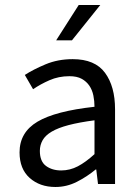

<svg xmlns="http://www.w3.org/2000/svg" viewBox="-20 -734 552 766"><path d="M58 -126Q58 -206 129.5 -248.5Q201 -291 357 -308Q357 -331 352.5 -353Q348 -375 336.5 -392Q325 -409 306 -419.5Q287 -430 257 -430Q214 -430 177.5 -414Q141 -398 112 -378L79 -435Q113 -457 162 -477.5Q211 -498 270 -498Q359 -498 399 -443.5Q439 -389 439 -298V0H371L364 -58H362Q327 -29 286.5 -8.5Q246 12 201 12Q139 12 98.5 -24Q58 -60 58 -126ZM139 -132Q139 -90 163.5 -72Q188 -54 224 -54Q259 -54 290.5 -70.5Q322 -87 357 -119V-254Q296 -246 254 -235Q212 -224 186.5 -209Q161 -194 150 -174.5Q139 -155 139 -132ZM267 -573H204L294 -714H380Z"/></svg>

Font: Myanmar Sanpya
Style: Regular
Weight: 400
Designer: Danh Hong
Foundry: Google Inc.
Version: Version 2.00 November 22, 2015